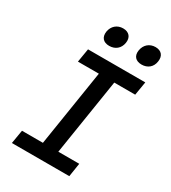

<svg xmlns="http://www.w3.org/2000/svg" viewBox="-224 -1063 1049 1176"><g transform="rotate(30 300.0 -474.5)"><path d="M500 -813C542 -813 573 -838 579 -880C586 -922 564 -949 522 -949C480 -949 449 -922 442 -880C435 -838 458 -813 500 -813ZM271 -813C313 -813 344 -838 351 -880C358 -922 335 -949 293 -949C251 -949 220 -922 213 -880C207 -838 229 -813 271 -813ZM53 0H459L474 -96H326L411 -634H559L575 -730H170L154 -634H302L217 -96H69Z"/></g></svg>

Font: JetBrains Mono SemiBold
Style: Italic
Weight: 472
Italic angle: -9°
Monospace: yes
Designer: Philipp Nurullin, Konstantin Bulenkov
Foundry: JetBrains
Version: Version 2.305